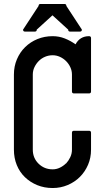

<svg xmlns="http://www.w3.org/2000/svg" viewBox="-20 -960 528 966"><path d="M352 -302H428Q438 -302 438 -292V-207Q438 -166 423 -131Q408 -96 382 -70Q356 -44 320.5 -29Q285 -14 245 -14Q203 -14 167.5 -28.5Q132 -43 105.5 -68.5Q79 -94 64.5 -129.5Q50 -165 50 -207V-585Q50 -626 65 -661.5Q80 -697 106.5 -723Q133 -749 168.5 -763.5Q204 -778 245 -778Q277 -778 306 -766.5Q335 -755 360 -737Q382 -778 428 -778Q438 -778 438 -768V-500Q438 -490 428 -490H352Q342 -490 342 -500V-585Q342 -604 334 -621.5Q326 -639 312.5 -652.5Q299 -666 281.5 -674Q264 -682 245 -682Q225 -682 207 -674.5Q189 -667 175.5 -653.5Q162 -640 153.5 -622.5Q145 -605 145 -585V-207Q145 -165 174 -136.5Q203 -108 245 -108Q264 -108 281.5 -116.5Q299 -125 312 -138V-137Q325 -151 333.5 -169Q342 -187 342 -207V-292Q342 -302 352 -302ZM382 -801H333Q323 -801 323 -811L244 -883L165 -811Q165 -801 155 -801H106Q96 -801 96 -811L174 -930Q174 -940 184 -940H286H288H304Q314 -940 314 -930L392 -811Q392 -801 382 -801Z"/></svg>

Font: Kanalisirung
Style: Regular
Weight: 500
Designer: Peter Wiegel
Foundry: Peter Wiegel
Version: 1.000